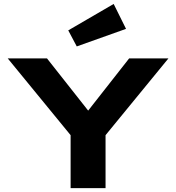

<svg xmlns="http://www.w3.org/2000/svg" viewBox="-20 -973 911 993"><path d="M525.9 -273.9V0H345.2V-273.9L20 -670.9H223.1L436 -400.9L647.9 -670.9H851.1ZM631.8 -823.7 377 -732.9 333 -815.9 567.9 -952.6Z"/></svg>

Font: Syncopate
Style: Bold
Weight: 700
Designer: Astigmatic (AOETI)
Foundry: Astigmatic (AOETI)
Version: Version 1.001 2011